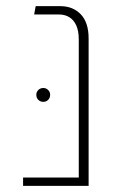

<svg xmlns="http://www.w3.org/2000/svg" viewBox="-20 -604 393 624"><path d="M236 0V-476Q236 -503 228 -521Q220 -539 205.5 -548Q191 -557 171 -557H91L96 -584H176Q217 -584 242.5 -557.5Q268 -531 268 -479V0ZM55 0V-27H251V0ZM121 -273Q111 -273 104.5 -279.5Q98 -286 98 -296Q98 -305 104.5 -311.5Q111 -318 121 -318Q130 -318 136.5 -311.5Q143 -305 143 -296Q143 -286 136.5 -279.5Q130 -273 121 -273Z"/></svg>

Font: Noto Sans Hebrew Light
Style: Regular
Weight: 100
Version: Version 3.000